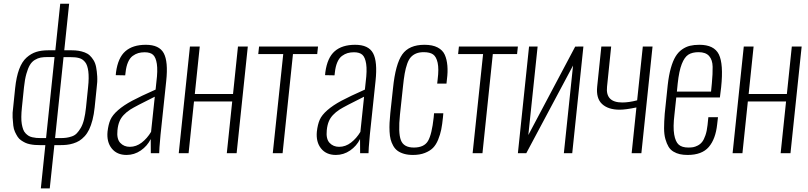

<svg xmlns="http://www.w3.org/2000/svg" viewBox="-20 -830 4379 1040"><path d="M278.3 -82H306.2Q325.7 -82 339.8 -84Q354 -85.9 369.6 -91.3Q385.3 -96.7 396.2 -108.2Q407.2 -119.6 417.7 -137.5Q428.2 -155.3 435.1 -182.9Q441.9 -210.4 445.8 -247.1L457 -356.9Q460 -383.8 460.2 -405.8Q460.4 -427.7 458.3 -444.1Q456.1 -460.4 451.9 -472.9Q447.8 -485.4 440.9 -493.7Q434.1 -502 426.5 -507.3Q418.9 -512.7 408 -515.6Q397 -518.6 386.2 -519.5Q375.5 -520.5 361.3 -520.5H324.2ZM202.1 -82H229.5L275.4 -521H239.3Q216.3 -521 200.4 -518.1Q184.6 -515.1 168.5 -505.4Q152.3 -495.6 141.8 -477.8Q131.3 -460 122.8 -429.9Q114.3 -399.9 109.9 -356.9L98.6 -247.1Q95.7 -219.2 95.5 -196.8Q95.2 -174.3 98.1 -157.7Q101.1 -141.1 105.7 -128.7Q110.4 -116.2 118.2 -108.2Q126 -100.1 134.3 -94.7Q142.6 -89.4 154.3 -86.7Q166 -84 176.8 -83Q187.5 -82 202.1 -82ZM201.2 190.4 225.6 -43.9H197.8Q182.1 -43.9 169.2 -44.9Q156.2 -45.9 141.8 -48.8Q127.4 -51.8 116.7 -56.9Q106 -62 94.5 -69.8Q83 -77.6 75.7 -88.9Q68.4 -100.1 61.3 -115.2Q54.2 -130.4 52 -149.7Q49.8 -168.9 48.3 -193.6Q46.9 -218.3 51.3 -248L62 -352.1Q68.4 -413.6 83.7 -454.8Q99.1 -496.1 123.8 -518.1Q148.4 -540 176.3 -548.8Q204.1 -557.6 242.2 -557.6H279.8L306.2 -809.6H354.5L328.1 -557.6H367.7Q388.7 -557.6 405.5 -554.9Q422.4 -552.2 438.7 -546.1Q455.1 -540 466.3 -529.5Q477.5 -519 487.1 -503.4Q496.6 -487.8 500.7 -466.3Q504.9 -444.8 506.6 -416.3Q508.3 -387.7 503.4 -352.1L492.7 -248Q488.8 -210.4 481 -180.2Q473.1 -149.9 462.9 -128.7Q452.6 -107.4 438.5 -92Q424.3 -76.7 409.7 -67.6Q395 -58.6 376.7 -53Q358.4 -47.4 341.8 -45.7Q325.2 -43.9 304.7 -43.9H274.4L249.5 190.4Z M683.1 -34.7Q717.8 -34.7 747.6 -57.6Q777.3 -80.6 798.3 -115.7L818.4 -306.2Q713.9 -254.4 686 -236.8Q642.1 -208 627.9 -173.8Q619.1 -153.8 616.2 -124.5Q611.3 -77.6 631.3 -56.2Q651.4 -34.7 683.1 -34.7ZM665.5 9.3Q613.3 9.3 585.2 -25.9Q557.1 -61 562.5 -117.2Q566.9 -155.8 578.1 -181.4Q589.4 -207 619.6 -233.4Q649.9 -259.8 695.6 -284.2Q741.2 -308.6 822.8 -344.7L827.1 -386.2Q835 -448.2 829.6 -483.9Q824.2 -519.5 809.1 -533.2Q793.9 -546.9 763.7 -546.9Q744.6 -546.9 729.2 -542.5Q713.9 -538.1 698.7 -527.1Q683.6 -516.1 673.6 -493.4Q663.6 -470.7 660.2 -438L658.2 -421.9L606.9 -422.9Q606.9 -423.8 607.7 -430.7Q608.4 -437.5 608.4 -438.5Q619.1 -517.6 659.2 -552.5Q699.2 -587.4 770 -587.4Q842.3 -587.4 866.9 -542Q891.6 -496.6 880.4 -391.6L849.6 -100.6Q841.8 -15.1 842.3 0H796.9Q796.4 -65.4 796.4 -76.7Q777.8 -39.1 742.7 -14.9Q707.5 9.3 665.5 9.3Z M948.2 0 1008.8 -578.1H1062L1035.2 -320.8H1242.2L1269 -578.1H1322.3L1261.7 0H1208.5L1237.8 -280.3H1030.8L1001.5 0Z M1457.5 0 1514.2 -537.1H1378.9L1383.3 -578.1H1702.6L1698.2 -537.1H1566.9L1510.7 0Z M1816.9 -34.7Q1851.6 -34.7 1881.3 -57.6Q1911.1 -80.6 1932.1 -115.7L1952.1 -306.2Q1847.7 -254.4 1819.8 -236.8Q1775.9 -208 1761.7 -173.8Q1752.9 -153.8 1750 -124.5Q1745.1 -77.6 1765.1 -56.2Q1785.2 -34.7 1816.9 -34.7ZM1799.3 9.3Q1747.1 9.3 1719 -25.9Q1690.9 -61 1696.3 -117.2Q1700.7 -155.8 1711.9 -181.4Q1723.1 -207 1753.4 -233.4Q1783.7 -259.8 1829.3 -284.2Q1875 -308.6 1956.5 -344.7L1960.9 -386.2Q1968.8 -448.2 1963.4 -483.9Q1958 -519.5 1942.9 -533.2Q1927.7 -546.9 1897.5 -546.9Q1878.4 -546.9 1863 -542.5Q1847.7 -538.1 1832.5 -527.1Q1817.4 -516.1 1807.4 -493.4Q1797.4 -470.7 1793.9 -438L1792 -421.9L1740.7 -422.9Q1740.7 -423.8 1741.5 -430.7Q1742.2 -437.5 1742.2 -438.5Q1752.9 -517.6 1793 -552.5Q1833 -587.4 1903.8 -587.4Q1976.1 -587.4 2000.7 -542Q2025.4 -496.6 2014.2 -391.6L1983.4 -100.6Q1975.6 -15.1 1976.1 0H1930.7Q1930.2 -65.4 1930.2 -76.7Q1911.6 -39.1 1876.5 -14.9Q1841.3 9.3 1799.3 9.3Z M2216.8 9.3Q2189.5 9.3 2168.5 3.2Q2147.5 -2.9 2133.3 -13.4Q2119.1 -23.9 2109.9 -40.5Q2100.6 -57.1 2095.9 -75Q2091.3 -92.8 2090.1 -117.4Q2088.9 -142.1 2090.1 -164.8Q2091.3 -187.5 2094.2 -217.3L2108.9 -353Q2122.1 -482.9 2158.9 -535.2Q2195.8 -587.4 2279.3 -587.4Q2322.8 -587.4 2350.3 -573Q2377.9 -558.6 2389.2 -533.4Q2400.4 -508.3 2403.3 -474.1Q2406.2 -439.9 2400.9 -400.4L2398.4 -377H2348.1L2350.6 -399.9Q2357.9 -457 2350.6 -490Q2343.3 -522.9 2325.9 -535.2Q2308.6 -547.4 2275.4 -547.4Q2251.5 -547.4 2234.6 -540.5Q2217.8 -533.7 2205.8 -520.8Q2193.8 -507.8 2185.5 -484.1Q2177.2 -460.4 2172.1 -431.6Q2167 -402.8 2162.6 -359.4L2146.5 -209.5Q2136.2 -110.8 2151.4 -70.8Q2166.5 -30.8 2221.7 -30.8Q2277.3 -30.8 2298.3 -66.4Q2319.3 -102.1 2329.1 -193.8L2331.1 -216.3H2381.3L2379.4 -194.8Q2375.5 -155.8 2370.1 -128.7Q2364.7 -101.6 2353.3 -73.5Q2341.8 -45.4 2325.2 -28.8Q2308.6 -12.2 2281.2 -1.5Q2253.9 9.3 2216.8 9.3Z M2540 0 2596.7 -537.1H2461.4L2465.8 -578.1H2785.2L2780.8 -537.1H2649.4L2593.3 0Z M2785.2 0 2845.7 -578.1H2892.1L2841.8 -98.6L3095.7 -577.6L3140.1 -578.1L3079.6 0H3034.2L3084 -475.1L2830.6 0Z M3401.4 0 3427.2 -248Q3369.1 -235.8 3336.4 -235.8Q3274.4 -235.8 3241.2 -266.6Q3208 -297.4 3214.8 -361.8L3237.3 -578.1H3290.5L3268.1 -360.4Q3258.8 -274.9 3350.6 -274.9Q3386.7 -274.9 3431.2 -286.6L3461.9 -578.1H3514.6L3454.1 0Z M3646.5 -334H3831.5L3835.9 -378.9Q3840.8 -431.2 3840.1 -468.5Q3839.4 -505.9 3821 -526.6Q3802.7 -547.4 3764.2 -547.4Q3729.5 -547.4 3708.5 -533.9Q3687.5 -520.5 3672.9 -483.2Q3658.2 -445.8 3650.9 -377.9ZM3704.6 9.3Q3680.7 9.3 3662.4 5.1Q3644 1 3627.7 -8.8Q3611.3 -18.6 3601.3 -35.2Q3591.3 -51.8 3584.2 -76.7Q3577.1 -101.6 3577.1 -135.5Q3577.1 -169.4 3580.6 -213.9L3596.7 -368.2Q3602.5 -421.4 3613.5 -460.4Q3624.5 -499.5 3639.2 -523.7Q3653.8 -547.9 3674.6 -562.3Q3695.3 -576.7 3717.3 -582Q3739.3 -587.4 3768.6 -587.4Q3848.1 -587.4 3873.8 -535.4Q3899.4 -483.4 3886.2 -357.4L3879.4 -302.2H3643.1L3633.3 -210Q3625 -141.6 3631.8 -101.8Q3638.7 -62 3656.5 -46.4Q3674.3 -30.8 3708.5 -30.8Q3723.1 -30.8 3734.4 -32.7Q3745.6 -34.7 3759.5 -41.7Q3773.4 -48.8 3783.2 -61.3Q3793 -73.7 3801 -96.9Q3809.1 -120.1 3812.5 -152.3L3816.9 -195.3H3869.1L3864.7 -157.2Q3856.4 -77.1 3819.3 -33.9Q3782.2 9.3 3704.6 9.3Z M3948.2 0 4008.8 -578.1H4062L4035.2 -320.8H4242.2L4269 -578.1H4322.3L4261.7 0H4208.5L4237.8 -280.3H4030.8L4001.5 0Z"/></svg>

Font: Oswald
Style: Extra-Light
Weight: 200
Designer: Vernon Adams
Foundry: Vernon Adams
Version: 3.0; ttfautohint (v0.94.23-7a4d-dirty) -l 8 -r 50 -G 200 -x 